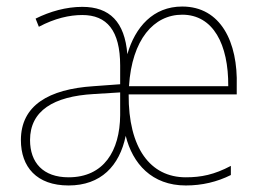

<svg xmlns="http://www.w3.org/2000/svg" viewBox="-20 -558 801 588"><path d="M538 -538C449 -538 394 -475 370 -392C362 -491 316 -537 232 -537C183 -537 133 -523 89 -501L99 -476C148 -502 193 -512 232 -512C307 -512 348 -465 348 -357V-300L266 -294C129 -285 44 -235 44 -129C44 -47 92 10 190 10C289 10 346 -50 365 -142C386 -57 445 10 549 10C599 10 645 -1 687 -22V-50C636 -23 596 -15 549 -15C440 -15 373 -105 374 -269H705V-295C709 -429 656 -538 538 -538ZM538 -513C633 -513 680 -422 679 -294H375C384 -437 451 -513 538 -513ZM267 -270 348 -275V-205C347 -96 298 -15 190 -15C112 -15 72 -60 72 -129C72 -219 144 -263 267 -270Z"/></svg>

Font: Noto Sans Gujarati UI SemiCondensed Thin
Style: Regular
Weight: 100
Width: 4
Designer: Jelle Bosma - Monotype Design Team, Universal Thirst
Foundry: Monotype Imaging Inc.
Version: Version 2.106